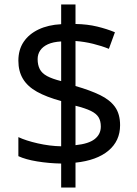

<svg xmlns="http://www.w3.org/2000/svg" viewBox="-20 -779 612 857"><path d="M253 -49Q198 -50 146 -58.5Q94 -67 62 -82V-167Q96 -151 149 -139Q202 -127 253 -126V-328Q187 -346 145 -369.5Q103 -393 82.5 -427Q62 -461 62 -508Q62 -557 85.5 -592Q109 -627 152 -647.5Q195 -668 253 -671V-759H317V-672Q370 -671 413.5 -660.5Q457 -650 493 -635L466 -561Q434 -574 395.5 -583.5Q357 -593 317 -596V-395Q383 -376 427 -354.5Q471 -333 493.5 -301.5Q516 -270 516 -220Q516 -150 464 -106.5Q412 -63 317 -53V58H253ZM317 -131Q376 -137 403 -158.5Q430 -180 430 -214Q430 -239 420 -255.5Q410 -272 385.5 -284Q361 -296 317 -307ZM253 -594Q217 -592 194 -581.5Q171 -571 159.5 -554Q148 -537 148 -515Q148 -489 157.5 -470.5Q167 -452 190 -439.5Q213 -427 253 -417Z"/></svg>

Font: usinhala25
Style: Book
Weight: 400
Designer: Jelle Bosma - Monotype Design Team
Foundry: Monotype Imaging Inc.
Version: Version 2.003